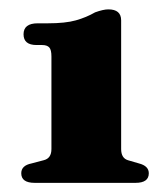

<svg xmlns="http://www.w3.org/2000/svg" viewBox="-20 -740 366 420"><path d="M60 -641.5Q31.5 -641.5 31.5 -665Q31.5 -689 62.5 -689H84.5Q123 -689 146 -695.5Q169 -702 188 -713Q206 -719.5 217 -719.5Q245 -719.5 245 -695.5V-414Q245 -394 260 -389.5L284 -382.5Q305.5 -377 305.5 -361Q305.5 -340 276.5 -340H56Q26.5 -340 26.5 -361Q26.5 -378 49 -382.5L75.5 -389.5Q92.5 -393.5 92.5 -414V-616.5Q92.5 -631 87.8 -636.2Q83 -641.5 72 -641.5Z"/></svg>

Font: Fraunces 9pt S000 Black
Style: Regular
Weight: 900
Version: Version 1.000; ttfautohint (v1.8.3)